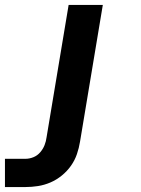

<svg xmlns="http://www.w3.org/2000/svg" viewBox="-50 -540 570 775"><path d="M-30 215V101H53Q69 101 85 94.5Q101 88 112.5 74.5Q124 61 130 45.5Q136 30 138 14L227 -520H365L273 32Q269 57 260.5 82Q252 107 236.5 129Q221 151 199.5 168.5Q178 186 153.5 196.5Q129 207 103.5 211Q78 215 53 215Z"/></svg>

Font: Iosevka Heavy
Style: Italic
Weight: 900
Italic angle: -9°
Monospace: yes
Designer: Belleve Invis
Foundry: Belleve Invis
Version: Version 32.5.0; ttfautohint (v1.8.4)